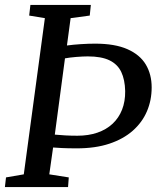

<svg xmlns="http://www.w3.org/2000/svg" viewBox="-22 -763 649 783"><path d="M-2 0 2.5 -39.5 75 -52 161 -689 97 -699.5 102 -743H348.5L344 -699.5L266 -689L251 -577.5Q277 -581 308 -583Q339 -585 366 -585Q446.5 -585 497.5 -562.5Q548.5 -540 572.5 -500Q596.5 -460 596.5 -406.5Q596.5 -354 577.2 -309Q558 -264 519.5 -230Q481 -196 424 -177Q367 -158 291.5 -158Q255.5 -158 231 -159.2Q206.5 -160.5 194.5 -161.5L179 -52L258.5 -39.5L255.5 0ZM243 -525 201.5 -214Q221.5 -212 244.5 -210.8Q267.5 -209.5 293.5 -209.5Q339 -209.5 375.2 -222Q411.5 -234.5 437 -258.2Q462.5 -282 475.8 -315.8Q489 -349.5 488.5 -391.5Q487.5 -438 472.5 -469.5Q457.5 -501 424.5 -517Q391.5 -533 336 -533Q317 -533 289 -530.8Q261 -528.5 243 -525Z"/></svg>

Font: Merriweather 20pt
Style: Italic
Weight: 400
Italic angle: -7.8°
Version: Version 2.101